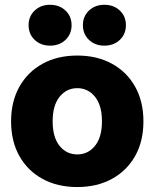

<svg xmlns="http://www.w3.org/2000/svg" viewBox="-20 -755 633 787"><path d="M296.9 11.7Q215.8 11.7 154.8 -21.5Q93.8 -54.7 59.6 -115.2Q25.4 -175.8 25.4 -257.8Q25.4 -338.9 59.6 -399.7Q93.8 -460.4 154.8 -493.9Q215.8 -527.3 296.9 -527.3Q377.4 -527.3 438.7 -493.9Q500 -460.4 533.9 -399.7Q567.9 -338.9 567.9 -257.8Q567.9 -175.8 533.9 -115.5Q500 -55.2 438.7 -21.7Q377.4 11.7 296.9 11.7ZM296.9 -122.1Q340.8 -122.1 369.4 -157.2Q397.9 -192.4 397.9 -257.8Q397.9 -323.2 369.4 -358.4Q340.8 -393.6 296.9 -393.6Q252.9 -393.6 224.4 -358.4Q195.8 -323.2 195.8 -257.8Q195.8 -192.4 224.1 -157.2Q252.4 -122.1 296.9 -122.1ZM407.7 -567.9Q369.6 -567.9 344.7 -591.6Q319.8 -615.2 319.8 -651.9Q319.8 -688 344.7 -711.7Q369.6 -735.4 407.7 -735.4Q446.3 -735.4 471.2 -711.7Q496.1 -688 496.1 -651.9Q496.1 -615.2 471.2 -591.6Q446.3 -567.9 407.7 -567.9ZM185.1 -567.9Q147 -567.9 122.1 -591.6Q97.2 -615.2 97.2 -651.9Q97.2 -688 122.1 -711.7Q147 -735.4 185.1 -735.4Q223.6 -735.4 248.5 -711.7Q273.4 -688 273.4 -651.9Q273.4 -615.2 248.5 -591.6Q223.6 -567.9 185.1 -567.9Z"/></svg>

Font: Inter Display ExtraBold
Style: Regular
Weight: 800
Designer: Rasmus Andersson
Foundry: rsms
Version: Version 4.000;git-a52131595